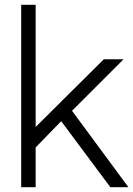

<svg xmlns="http://www.w3.org/2000/svg" viewBox="-20 -777 554 797"><path d="M68 -757H128V-250L411 -531H493L279 -317L513 0H438L234 -274L128 -165V0H68Z"/></svg>

Font: BLUETTI 2.0 Extralight
Style: Roman
Weight: 200
Designer: Stijn de Vries
Foundry: tokotype
Version: Version 2.005;October 31, 2023;FontCreator 14.0.0.2814 64-bi